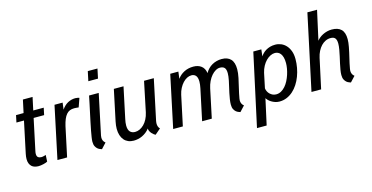

<svg xmlns="http://www.w3.org/2000/svg" viewBox="-91 -1216 3629 1874"><g transform="rotate(-15 1724.0 -279.5)"><path d="M275.4 -657.7 247.6 -528.3H353.5L338.4 -457H232.4L165 -139.6Q163.1 -131.8 162.4 -125Q161.6 -118.2 161.6 -112.3Q161.6 -87.4 174.3 -77.6Q187 -67.9 207 -67.9Q213.4 -67.9 220.5 -69.1Q227.5 -70.3 234.1 -72Q240.7 -73.7 245.6 -75.4Q250.5 -77.1 252.9 -78.1L249.5 -11.2Q243.2 -7.3 232.2 -3.4Q221.2 0.5 208.3 3.4Q195.3 6.3 182.1 8.3Q168.9 10.3 158.7 10.3Q138.2 10.3 120.4 5.1Q102.5 0 89.6 -11.7Q76.7 -23.4 69.1 -42Q61.5 -60.5 61.5 -86.9Q61.5 -109.4 67.4 -138.2L134.8 -457H58.6L73.7 -528.3H149.9L177.7 -657.7Z M683.6 -442.4Q672.4 -443.8 659.2 -444.8Q646 -445.8 638.2 -445.8Q613.8 -445.8 594.5 -438Q575.2 -430.2 560.1 -412.6Q544.9 -395 533.2 -367.4Q521.5 -339.8 512.2 -300.3L448.2 0H350.6L462.4 -528.3H544.4L535.6 -459.5Q563.5 -500.5 599.4 -519.3Q635.3 -538.1 674.8 -538.1Q688 -538.1 699.5 -535.4Q710.9 -532.7 714.8 -530.8Z M822.8 -119.6Q820.8 -110.4 820.8 -99.1Q820.8 -83.5 826.9 -69.3Q833 -55.2 848.1 -43.9L797.9 10.3Q792.5 7.8 780.5 3.9Q768.6 0 756.6 -9.8Q744.6 -19.5 735.4 -37.1Q726.1 -54.7 726.1 -84Q726.1 -100.1 730.5 -128.9Q734.9 -157.7 741.9 -194.8Q749 -231.9 758.1 -274.9Q767.1 -317.9 776.6 -361.8Q786.1 -405.8 795.2 -448.5Q804.2 -491.2 811.5 -528.3H909.2ZM938.5 -665H840.8L861.3 -761.7H959Z M1281.7 -68.8Q1266.1 -48.3 1246.8 -33.4Q1227.5 -18.6 1206.8 -8.8Q1186 1 1163.8 5.6Q1141.6 10.3 1120.1 10.3Q1089.4 10.3 1064.9 -0.2Q1040.5 -10.7 1023.4 -30.5Q1006.3 -50.3 997.1 -79.1Q987.8 -107.9 987.8 -144Q987.8 -176.3 996.1 -216.3L1062 -528.3H1159.7L1093.3 -215.3Q1085.4 -179.7 1085.4 -152.3Q1085.4 -108.4 1104 -88.4Q1122.6 -68.4 1154.3 -68.4Q1178.2 -68.4 1201.4 -79.1Q1224.6 -89.8 1244.9 -109.9Q1265.1 -129.9 1280.5 -159.2Q1295.9 -188.5 1304.2 -226.1L1367.2 -528.3H1465.8L1379.4 -119.6Q1378.4 -113.3 1377.4 -106.2Q1376.5 -99.1 1376.5 -92.3Q1376.5 -78.1 1380.9 -64.2Q1385.3 -50.3 1397 -39.1L1340.3 9.8Q1334.5 7.8 1324.7 0.7Q1314.9 -6.3 1305.2 -17.1Q1295.4 -27.8 1288.6 -41Q1281.7 -54.2 1281.7 -68.8Z M1713.9 -528.3 1705.1 -457.5Q1730.5 -494.1 1772.2 -515.9Q1814 -537.6 1866.7 -537.6Q1915 -537.6 1946.5 -513.4Q1978 -489.3 1985.4 -440.4Q1998 -463.9 2016.1 -482.2Q2034.2 -500.5 2055.9 -512.7Q2077.6 -524.9 2102.3 -531.2Q2127 -537.6 2152.3 -537.6Q2212.4 -537.6 2243.7 -504.6Q2274.9 -471.7 2274.9 -403.3Q2274.9 -364.7 2264.6 -315.9Q2253.9 -265.6 2242.2 -217.8Q2230.5 -169.9 2221.7 -119.6Q2219.7 -111.3 2219.7 -100.6Q2219.7 -84.5 2226.1 -69.6Q2232.4 -54.7 2247.1 -43.9L2196.8 10.3Q2191.4 7.8 2179.4 3.9Q2167.5 0 2155.5 -9.8Q2143.6 -19.5 2134.3 -37.1Q2125 -54.7 2125 -84Q2125 -106.9 2129.4 -136.2Q2133.8 -165.5 2140.4 -196.5Q2147 -227.5 2154.3 -258.3Q2161.6 -289.1 2167 -315.4Q2175.8 -359.4 2175.8 -388.2Q2175.8 -427.7 2160.6 -444.1Q2145.5 -460.4 2114.7 -460.4Q2092.8 -460.4 2070.6 -447.5Q2048.3 -434.6 2028.8 -411.9Q2009.3 -389.2 1994.4 -358.2Q1979.5 -327.1 1971.7 -290.5L1910.2 0H1812.5L1879.4 -315.4Q1887.2 -352.5 1887.2 -380.9Q1887.2 -422.4 1871.1 -441.4Q1855 -460.4 1826.7 -460.4Q1803.7 -460.4 1781.5 -449Q1759.3 -437.5 1739.7 -416.5Q1720.2 -395.5 1705.1 -366.7Q1689.9 -337.9 1682.1 -302.7L1617.7 0H1520L1631.8 -528.3Z M2410.2 203.1H2312.5L2471.2 -528.3H2552.2L2544.4 -459.5Q2553.7 -473.6 2567.4 -487.8Q2581.1 -502 2599.6 -512.9Q2618.2 -523.9 2641.6 -530.8Q2665 -537.6 2694.3 -537.6Q2724.6 -537.6 2752.7 -525.9Q2780.8 -514.2 2802.5 -490.7Q2824.2 -467.3 2837.2 -432.4Q2850.1 -397.5 2850.1 -350.6Q2850.1 -307.1 2842 -263.4Q2834 -219.7 2818.8 -179.7Q2803.7 -139.6 2781.5 -105.2Q2759.3 -70.8 2730.7 -45.2Q2702.1 -19.5 2667.5 -4.9Q2632.8 9.8 2593.3 9.8Q2570.3 9.8 2549.8 2.9Q2529.3 -3.9 2512.7 -14.2Q2496.1 -24.4 2484.4 -36.4Q2472.7 -48.3 2467.8 -58.1ZM2580.1 -66.4Q2607.4 -66.4 2630.6 -79.6Q2653.8 -92.8 2672.9 -114.5Q2691.9 -136.2 2706.3 -164.3Q2720.7 -192.4 2730.5 -222.4Q2740.2 -252.4 2745.4 -282.2Q2750.5 -312 2750.5 -336.9Q2750.5 -371.6 2743.9 -395Q2737.3 -418.5 2726.1 -432.9Q2714.8 -447.3 2700.2 -453.6Q2685.5 -460 2669.9 -460Q2647.5 -460 2624 -448.5Q2600.6 -437 2580.1 -416.3Q2559.6 -395.5 2543.5 -366Q2527.3 -336.4 2519 -300.3L2487.8 -151.9Q2489.7 -134.3 2497.6 -118.9Q2505.4 -103.5 2517.8 -91.8Q2530.3 -80.1 2546.1 -73.2Q2562 -66.4 2580.1 -66.4Z M3241.7 -84Q3241.7 -106.4 3246.6 -135.5Q3251.5 -164.6 3258.5 -196.8Q3265.6 -229 3273.4 -262.9Q3281.2 -296.9 3286.6 -329.1Q3292.5 -363.3 3292.5 -388.7Q3292.5 -426.3 3278.3 -443.4Q3264.2 -460.4 3231.9 -460Q3205.1 -460 3181.2 -448.5Q3157.2 -437 3137.5 -416.3Q3117.7 -395.5 3102.8 -366.2Q3087.9 -336.9 3080.1 -300.8L3015.1 0H2917.5L3080.1 -761.2H3177.7L3112.3 -465.3Q3122.6 -479.5 3138.4 -492.4Q3154.3 -505.4 3174.1 -515.4Q3193.8 -525.4 3217 -531.5Q3240.2 -537.6 3265.1 -537.6Q3328.1 -537.6 3360.1 -506.1Q3392.1 -474.6 3392.1 -406.7Q3392.1 -389.6 3389.9 -370.8Q3387.7 -352.1 3383.8 -330.6Q3373.5 -276.4 3360.8 -225.1Q3348.1 -173.8 3338.4 -119.6Q3336.4 -111.3 3336.4 -100.6Q3336.4 -84.5 3342.8 -69.6Q3349.1 -54.7 3363.8 -43.9L3313.5 10.3Q3308.1 7.8 3296.1 3.9Q3284.2 0 3272.2 -9.8Q3260.3 -19.5 3251 -37.1Q3241.7 -54.7 3241.7 -84Z"/></g></svg>

Font: Ufes Sans
Style: Italic
Weight: 400
Designer: Ricardo Esteves & Filipe Motta
Foundry: ProDesignUfes - Ricardo Esteves, Filipe Motta
Version: Version 2.0